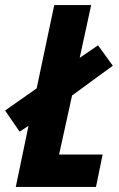

<svg xmlns="http://www.w3.org/2000/svg" viewBox="-48 -734 469 754"><path d="M14 0 64 -240 29 -217 -28 -300 96 -387 165 -714H310L265 -507L337 -556L395 -476L235 -359L184 -127H355L329 0Z"/></svg>

Font: Noto Sans ExtraCondensed ExtraBold
Style: Italic
Weight: 800
Width: 2
Italic angle: -12°
Designer: Monotype Design Team
Foundry: Monotype Imaging Inc.
Version: Version 2.013; ttfautohint (v1.8.4.7-5d5b)